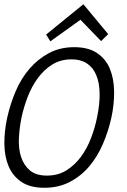

<svg xmlns="http://www.w3.org/2000/svg" viewBox="-31 -869 596 900"><path d="M491.2 -317.9Q477.1 -253.9 451.4 -194.3Q425.8 -134.8 387.5 -89.4Q349.1 -43.9 296.6 -16.4Q244.1 11.2 176.8 11.2Q109.9 11.2 69.3 -16.4Q28.8 -43.9 9.5 -89.4Q-9.8 -134.8 -10.5 -194.3Q-11.2 -253.9 2.9 -317.9Q17.1 -381.8 42.5 -441.4Q67.9 -501 107.4 -546.9Q147 -592.8 199 -620.4Q251 -647.9 316.9 -647.9Q382.8 -647.9 423.8 -620.4Q464.8 -592.8 483.9 -546.9Q502.9 -501 503.9 -441.4Q504.9 -381.8 491.2 -317.9ZM423.8 -317.9Q437 -380.9 436 -431.4Q435.1 -481.9 419.9 -517.6Q404.8 -553.2 376 -572Q347.2 -590.8 305.2 -590.8Q252.9 -590.8 213.9 -566.4Q174.8 -542 146 -502.4Q117.2 -462.9 98.6 -414.6Q80.1 -366.2 69.8 -317.9Q60.1 -270 57.6 -221.4Q55.2 -172.9 67.6 -134Q80.1 -95.2 108.6 -70.6Q137.2 -45.9 189 -45.9Q241.2 -45.9 280.5 -70.6Q319.8 -95.2 348.4 -134Q377 -172.9 395.5 -221.4Q414.1 -270 423.8 -317.9ZM476.1 -709 442.9 -676.3 346.2 -776.4 205.1 -675.3 185.1 -707 359.9 -849.1Z"/></svg>

Font: Anonymous Pro
Style: Italic
Weight: 400
Italic angle: -12°
Monospace: yes
Designer: Mark Simonson
Version: Version 1.003